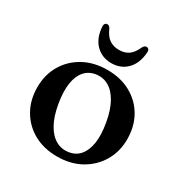

<svg xmlns="http://www.w3.org/2000/svg" viewBox="-160 -807 911 947"><g transform="rotate(30 295.0 -333.0)"><path d="M296.5 -482.5Q372 -482.5 429.2 -451Q486.5 -419.5 518.8 -363.5Q551 -307.5 551 -234.5Q551 -164 518 -108.2Q485 -52.5 427 -20.2Q369 12 292.5 12Q217 12 160 -19.8Q103 -51.5 70.8 -107.5Q38.5 -163.5 38.5 -236Q38.5 -307.5 71.2 -363Q104 -418.5 162 -450.5Q220 -482.5 296.5 -482.5ZM332 -35.5Q370 -41 393.2 -68.2Q416.5 -95.5 423.8 -142.2Q431 -189 419.5 -254Q408.5 -318.5 385 -361Q361.5 -403.5 328.8 -422.2Q296 -441 257 -435Q219.5 -429 196 -402Q172.5 -375 165.5 -328.2Q158.5 -281.5 169.5 -216.5Q180.5 -152 204 -109.5Q227.5 -67 260.2 -48.2Q293 -29.5 332 -35.5ZM294.5 -596Q327.5 -596 349.8 -612.2Q372 -628.5 387 -663.5Q395 -677.5 405.5 -677.5Q414 -677.5 418.8 -671.2Q423.5 -665 422 -654Q417.5 -590.5 382.5 -555.5Q347.5 -520.5 294.5 -520.5Q241.5 -520.5 206.2 -555.5Q171 -590.5 166.5 -654Q165.5 -665 170.2 -671.2Q175 -677.5 183 -677.5Q194 -677.5 201.5 -663.5Q216.5 -628 239.2 -612Q262 -596 294.5 -596Z"/></g></svg>

Font: Fraunces Medium
Style: Regular
Weight: 500
Version: Version 1.000;[b76b70a41]